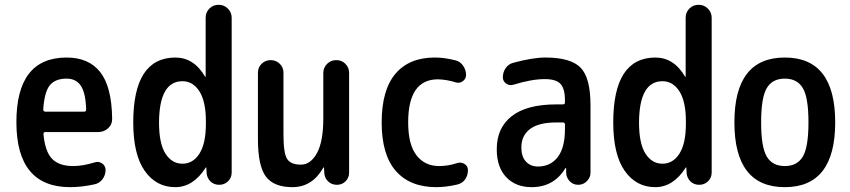

<svg xmlns="http://www.w3.org/2000/svg" viewBox="-20 -770 3540 800"><path d="M257.8 -442.4Q210 -442.4 187.5 -414.6Q165 -386.7 160.2 -314.5Q160.2 -305.7 168 -304.7H331.1Q338.9 -304.7 338.9 -314.5Q336.9 -382.8 316.9 -412.6Q296.9 -442.4 257.8 -442.4ZM272.5 9.8Q48.8 9.8 48.3 -260.3Q47.9 -530.3 257.8 -530.3Q349.6 -530.3 397.5 -469.7Q445.3 -409.2 447.3 -276.4Q448.2 -252 430.7 -235.8Q413.1 -219.7 388.7 -219.7H168Q161.1 -219.7 161.1 -210.9Q168 -137.7 197.3 -107.9Q226.6 -78.1 285.2 -78.1Q325.2 -78.1 376 -93.8Q391.6 -98.6 405.8 -88.9Q419.9 -79.1 419.9 -61.5Q419.9 -40 406.7 -22.9Q393.6 -5.9 374 -2Q320.3 9.8 272.5 9.8Z M740.2 -431.6Q643.6 -431.6 642.6 -259.8Q642.6 -171.9 669.4 -129.9Q696.3 -87.9 740.2 -87.9Q784.2 -87.9 811 -129.9Q837.9 -171.9 837.9 -254.9V-264.6Q837.9 -346.7 811 -389.2Q784.2 -431.6 740.2 -431.6ZM710 9.8Q630.9 9.8 583 -58.1Q535.2 -126 535.2 -259.8Q535.2 -529.3 710 -530.3Q788.1 -530.3 834 -451.2Q834 -450.2 835.9 -450.2Q836.9 -450.2 836.9 -451.2V-696.3Q836.9 -718.8 852.5 -734.4Q868.2 -750 891.1 -750Q914.1 -750 929.7 -733.9Q945.3 -717.8 945.3 -696.3V-50.8Q945.3 -29.3 930.2 -14.6Q915 0 893.6 0Q871.1 0 856.4 -14.6Q841.8 -29.3 840.8 -50.8L839.8 -71.3Q839.8 -72.3 838.9 -72.3Q836.9 -72.3 836.9 -71.3Q785.2 9.8 710 9.8Z M1198.2 9.8Q1121.1 9.8 1087.9 -34.2Q1054.7 -78.1 1054.7 -190.4V-466.8Q1054.7 -489.3 1070.3 -504.4Q1085.9 -519.5 1107.9 -519.5Q1129.9 -519.5 1145.5 -504.4Q1161.1 -489.3 1161.1 -466.8V-209Q1161.1 -131.8 1176.3 -107.9Q1191.4 -84 1233.4 -84Q1274.4 -84 1300.8 -132.3Q1327.1 -180.7 1327.1 -276.4V-465.8Q1327.1 -488.3 1342.8 -503.9Q1358.4 -519.5 1381.3 -519.5Q1404.3 -519.5 1419.4 -503.9Q1434.6 -488.3 1434.6 -465.8V-50.8Q1434.6 -29.3 1419.9 -14.6Q1405.3 0 1383.8 0Q1361.3 0 1346.7 -14.6Q1332 -29.3 1331.1 -50.8L1330.1 -71.3Q1330.1 -72.3 1329.1 -72.3Q1327.1 -72.3 1327.1 -71.3Q1281.2 9.8 1198.2 9.8Z M1797.9 9.8Q1688.5 9.8 1629.4 -57.6Q1570.3 -125 1570.3 -259.8Q1570.3 -394.5 1627.4 -462.4Q1684.6 -530.3 1792 -530.3Q1832 -530.3 1877.9 -518.6Q1897.5 -513.7 1909.7 -496.1Q1921.9 -478.5 1921.9 -458Q1921.9 -441.4 1908.2 -431.6Q1894.5 -421.9 1878.9 -426.8Q1841.8 -438.5 1804.7 -439.5Q1680.7 -439.5 1680.7 -259.8Q1680.7 -168 1715.3 -123Q1750 -78.1 1809.6 -78.1Q1847.7 -78.1 1885.7 -90.8Q1901.4 -95.7 1915.5 -86.9Q1929.7 -78.1 1929.7 -61.5Q1929.7 -39.1 1918 -22.5Q1906.2 -5.9 1884.8 -1Q1837.9 9.8 1797.9 9.8Z M2297.9 -259.8Q2224.6 -259.8 2188.5 -232.4Q2152.3 -205.1 2152.3 -155.3Q2152.3 -117.2 2171.4 -96.7Q2190.4 -76.2 2221.7 -76.2Q2273.4 -76.2 2303.7 -115.2Q2334 -154.3 2334 -232.4V-251Q2334 -259.8 2325.2 -259.8ZM2195.3 9.8Q2128.9 9.8 2089.4 -31.7Q2049.8 -73.2 2049.8 -148.4Q2049.8 -237.3 2112.3 -286.1Q2174.8 -335 2297.9 -335H2325.2Q2334 -335 2334 -343.8V-351.6Q2334 -400.4 2315.4 -420.4Q2296.9 -440.4 2250 -440.4Q2195.3 -440.4 2119.1 -417Q2102.5 -412.1 2088.9 -421.9Q2075.2 -431.6 2075.2 -448.2Q2075.2 -469.7 2087.4 -486.8Q2099.6 -503.9 2120.1 -508.8Q2200.2 -530.3 2252 -530.3Q2358.4 -530.3 2399.4 -487.8Q2440.4 -445.3 2440.4 -332V-49.8Q2440.4 -30.3 2425.3 -15.1Q2410.2 0 2389.6 0Q2368.2 0 2354 -14.6Q2339.8 -29.3 2338.9 -49.8V-69.3Q2338.9 -70.3 2337.9 -70.3Q2335.9 -70.3 2335.9 -69.3Q2288.1 9.8 2195.3 9.8Z M2740.2 -431.6Q2643.6 -431.6 2642.6 -259.8Q2642.6 -171.9 2669.4 -129.9Q2696.3 -87.9 2740.2 -87.9Q2784.2 -87.9 2811 -129.9Q2837.9 -171.9 2837.9 -254.9V-264.6Q2837.9 -346.7 2811 -389.2Q2784.2 -431.6 2740.2 -431.6ZM2710 9.8Q2630.9 9.8 2583 -58.1Q2535.2 -126 2535.2 -259.8Q2535.2 -529.3 2710 -530.3Q2788.1 -530.3 2834 -451.2Q2834 -450.2 2835.9 -450.2Q2836.9 -450.2 2836.9 -451.2V-696.3Q2836.9 -718.8 2852.5 -734.4Q2868.2 -750 2891.1 -750Q2914.1 -750 2929.7 -733.9Q2945.3 -717.8 2945.3 -696.3V-50.8Q2945.3 -29.3 2930.2 -14.6Q2915 0 2893.6 0Q2871.1 0 2856.4 -14.6Q2841.8 -29.3 2840.8 -50.8L2839.8 -71.3Q2839.8 -72.3 2838.9 -72.3Q2836.9 -72.3 2836.9 -71.3Q2785.2 9.8 2710 9.8Z M3325.2 -402.8Q3301.8 -442.4 3250 -442.4Q3198.2 -442.4 3174.8 -402.8Q3151.4 -363.3 3151.4 -260.3Q3151.4 -157.2 3174.8 -117.7Q3198.2 -78.1 3250 -78.1Q3301.8 -78.1 3325.2 -117.7Q3348.6 -157.2 3348.6 -260.3Q3348.6 -363.3 3325.2 -402.8ZM3460 -260.3Q3460 9.8 3250 9.8Q3040 9.8 3040 -260.3Q3040 -530.3 3250 -530.3Q3460 -530.3 3460 -260.3Z"/></svg>

Font: Rounded Mgen+ 1m medium
Style: Regular
Weight: 500
Designer: [Source Han Sans]
Ryoko NISHIZUKA  (kana & ideographs); Paul D. Hunt (Latin, Greek & Cyrillic); Wenlong ZHANG  (bopomofo
Version: Version 1.059.20150602